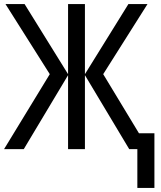

<svg xmlns="http://www.w3.org/2000/svg" viewBox="-21 -734 794 945"><path d="M611 -714 397 -369V-714H314V-369L100 -714H6L224 -369L-1 0H96L314 -364V0H397V-364L615 0H655V191H739V-78H663L487 -369L705 -714Z"/></svg>

Font: Noto Sans Display SemiCondensed
Style: Regular
Weight: 400
Width: 4
Designer: Monotype Design team
Foundry: Monotype Imaging Inc.
Version: 1.000